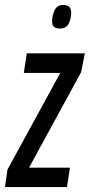

<svg xmlns="http://www.w3.org/2000/svg" viewBox="-40 -754 362 774"><path d="M-20 0 -10 -70 203 -460H56L68 -539H302L287 -463L77 -78H242L230 0ZM201 -639Q187 -639 178.5 -645Q170 -651 170 -669Q170 -691 180 -712.5Q190 -734 215 -734Q230 -734 238.5 -727Q247 -720 247 -702Q247 -681 237.5 -660Q228 -639 201 -639Z"/></svg>

Font: Georama Extra Condensed Medium
Style: Italic
Weight: 500
Width: 2
Italic angle: -9°
Designer: Jean-Baptiste Levee
Foundry: Production Type
Version: Version 1.000